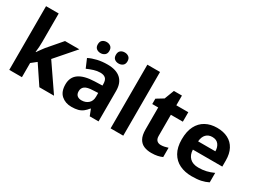

<svg xmlns="http://www.w3.org/2000/svg" viewBox="-51 -1367 2626 1984"><g transform="rotate(30 1262.5 -375.0)"><path d="M73 0V-760H224V-423Q224 -396 222 -360.5Q220 -325 216 -297H220Q227 -308 238 -323Q249 -338 260.5 -354Q272 -370 281 -381L423 -546H594L392 -314L607 0H432L286 -218L224 -169V0Z M818 10Q746 10 698 -32Q650 -74 650 -161Q650 -247 712 -290.5Q774 -334 897 -338L988 -341V-358Q988 -407 966 -426.5Q944 -446 904 -446Q867 -446 828 -434Q789 -422 751 -405L707 -508Q750 -530 805.5 -543Q861 -556 927 -556Q1030 -556 1084 -507.5Q1138 -459 1138 -364V0H1033L1004 -74H1000Q977 -45 952.5 -26Q928 -7 896 1.5Q864 10 818 10ZM875 -100Q923 -100 955.5 -128Q988 -156 988 -208V-253L931 -250Q860 -248 832 -227Q804 -206 804 -168Q804 -133 823.5 -116.5Q843 -100 875 -100ZM733 -686Q733 -721 753 -737Q773 -753 802 -753Q830 -753 850.5 -737Q871 -721 871 -686Q871 -653 850.5 -637Q830 -621 802 -621Q773 -621 753 -637Q733 -653 733 -686ZM949 -686Q949 -721 968.5 -737Q988 -753 1018 -753Q1046 -753 1066.5 -737Q1087 -721 1087 -686Q1087 -653 1066.5 -637Q1046 -621 1018 -621Q988 -621 968.5 -637Q949 -653 949 -686Z M1282 0V-760H1433V0Z M1771 10Q1722 10 1683.5 -6Q1645 -22 1622.5 -61.5Q1600 -101 1600 -172V-433H1529V-497L1611 -547L1655 -662H1751V-546H1894V-433H1751V-181Q1751 -145 1768.5 -127.5Q1786 -110 1816 -110Q1839 -110 1860.5 -115Q1882 -120 1901 -126V-15Q1877 -4 1845.5 3Q1814 10 1771 10Z M2253 10Q2172 10 2109.5 -20Q2047 -50 2011 -112.5Q1975 -175 1975 -269Q1975 -365 2007.5 -428.5Q2040 -492 2098.5 -524Q2157 -556 2234 -556Q2310 -556 2365 -527.5Q2420 -499 2449.5 -443.5Q2479 -388 2479 -308V-235H2128Q2130 -173 2166 -137.5Q2202 -102 2269 -102Q2320 -102 2362 -112Q2404 -122 2448 -142V-29Q2408 -9 2363.5 0.5Q2319 10 2253 10ZM2132 -336H2338Q2338 -385 2313 -417Q2288 -449 2238 -449Q2193 -449 2165 -420.5Q2137 -392 2132 -336Z"/></g></svg>

Font: Noto Sans Symbols
Style: Bold
Weight: 700
Version: Version 2.002